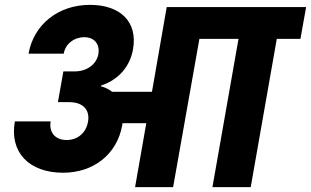

<svg xmlns="http://www.w3.org/2000/svg" viewBox="-20 -769 1278 789"><path d="M535.1 0H691.4L799.4 -609.2H897.7L919.6 -740H665.1L604.5 -391.8H385.4L359.9 -263L581.1 -262.6ZM240.4 -475.5 218 -349.3H263.3C328.4 -349.3 349.1 -310.9 341.8 -269.6C334.5 -224.8 301 -193.6 253.3 -193.6C205 -193.6 180.4 -227.8 188.2 -270H41.1C18.5 -144.3 98.1 -59.2 239.5 -59.2C364.1 -59.2 460.7 -134.7 482.2 -253.8C493.2 -320.4 473.1 -393.8 394.4 -414.5L395.4 -417.5C466.4 -440.6 514.2 -494.9 526.7 -566.8C546.2 -677.4 476.8 -749 349.8 -749C218.9 -749 118.4 -668.1 97.3 -548.4H241.9C248.7 -588.8 284.6 -616.1 326.4 -616.1C366.4 -616.1 391.5 -589.3 384.2 -546C376.3 -505.5 338.8 -475.5 285.7 -475.5ZM1010.3 0 1117.4 -609.2H1214.6L1238 -740H884.8L861.9 -609.2H960.1L853 0Z"/></svg>

Font: Poppins Devanagari Thin
Style: Italic
Weight: 100
Italic angle: -10°
Designer: Ninad Kale (Devanagari), Jonny Pinhorn (Latin)
Foundry: Indian Type Foundry
Version: 4.005